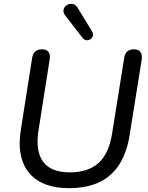

<svg xmlns="http://www.w3.org/2000/svg" viewBox="-20 -968 771 997"><path d="M336 9Q270 9 218.5 -10Q167 -29 133.5 -67.5Q100 -106 88 -164Q76 -222 89 -299L147 -668Q151 -691 164 -701.5Q177 -712 198 -712Q221 -712 231.5 -699Q242 -686 238 -660L180 -291Q163 -183 204 -128Q245 -73 342 -73Q437 -73 491 -121Q545 -169 562 -274L625 -668Q629 -691 641.5 -701.5Q654 -712 676 -712Q698 -712 708.5 -699Q719 -686 716 -660L654 -272Q640 -179 601 -116.5Q562 -54 497 -22.5Q432 9 336 9ZM409 -771 319 -887Q309 -900 309.5 -912.5Q310 -925 318 -934Q326 -943 338 -946.5Q350 -950 362.5 -946Q375 -942 384 -926L458 -805Q465 -793 462 -782Q459 -771 449.5 -764.5Q440 -758 429 -759Q418 -760 409 -771Z"/></svg>

Font: Nunito ExtraLight Medium
Style: Italic
Weight: 500
Italic angle: -9°
Version: Version 3.602